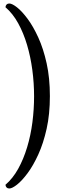

<svg xmlns="http://www.w3.org/2000/svg" viewBox="-20 -805 360 1093"><path d="M33 268Q49 268 77 246Q105 224 137 181Q169 138 198 74.5Q227 11 245.5 -72Q264 -155 264 -258Q264 -361 245.5 -444.5Q227 -528 198 -591.5Q169 -655 137 -698Q105 -741 77 -763Q49 -785 33 -785Q14 -785 11 -764Q53 -728 83.5 -672.5Q114 -617 134 -549.5Q154 -482 164 -407Q174 -332 174 -257Q174 -183 164.5 -109Q155 -35 134.5 33Q114 101 83.5 156Q53 211 11 247Q14 268 33 268Z"/></svg>

Font: Petrona
Style: Regular
Weight: 400
Designer: Ringo R. Seeber
Foundry: Ringo R. Seeber
Version: Version 2.001; ttfautohint (v1.8.3)